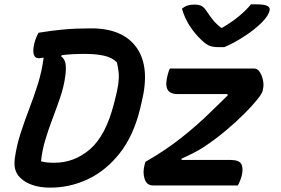

<svg xmlns="http://www.w3.org/2000/svg" viewBox="-20 -850 1290 880"><path d="M1008 -634H980Q958 -634 942 -639.5Q926 -645 904 -666Q875 -693 851 -729Q827 -765 814 -810Q827 -821 840.5 -825Q854 -829 870 -829Q893 -829 905 -822Q917 -815 929 -796Q940 -779 954.5 -760.5Q969 -742 993 -723H999Q1046 -751 1078 -778Q1110 -805 1130 -830H1159Q1221 -830 1216 -803Q1214 -792 1205.5 -778Q1197 -764 1178 -745Q1143 -711 1096 -681Q1049 -651 1008 -634ZM398 -720Q544 -720 606.5 -631Q669 -542 629 -381L622 -351Q592 -228 529 -148Q466 -68 383.5 -29Q301 10 210 10Q164 10 129 -2Q94 -14 72 -36Q56 -52 50 -73Q44 -94 48 -125Q56 -182 74 -238Q92 -294 113.5 -350Q135 -406 153.5 -464.5Q172 -523 180 -586Q164 -583 159 -583Q121 -583 138 -654Q145 -680 157 -700Q217 -710 272.5 -715Q328 -720 398 -720ZM168 -111Q180 -107 195 -105.5Q210 -104 229 -104Q321 -104 393 -166.5Q465 -229 502 -374L506 -389Q518 -435 522 -464Q526 -493 524 -515.5Q522 -538 516 -564Q493 -587 455.5 -595Q418 -603 368 -603Q338 -603 311.5 -601.5Q285 -600 263 -597L260 -592Q277 -580 280.5 -557.5Q284 -535 279 -499Q272 -450 255.5 -402Q239 -354 220.5 -305.5Q202 -257 187.5 -208.5Q173 -160 168 -111ZM759 -536H1145Q1160 -536 1170.5 -520Q1181 -504 1185.5 -481.5Q1190 -459 1185 -441L1184 -434Q1181 -421 1158.5 -393Q1136 -365 1099 -328Q1062 -291 1015 -251.5Q968 -212 914 -176Q889 -160 863 -147Q837 -134 811 -122L813 -117H1035Q1076 -117 1086 -98Q1096 -79 1088 -45Q1082 -22 1070 0H681Q653 0 643 -29.5Q633 -59 643 -96L646 -108Q734 -158 808.5 -216.5Q883 -275 947 -338Q967 -358 986 -376Q1005 -394 1024 -413L1022 -419H792Q725 -419 748 -505Q750 -513 752.5 -521Q755 -529 759 -536Z"/></svg>

Font: Recursive Sn Csl St SmB
Style: Italic
Weight: 600
Italic angle: -15°
Version: Version 1.079;hotconv 1.0.112;makeotfexe 2.5.65598; ttfautoh